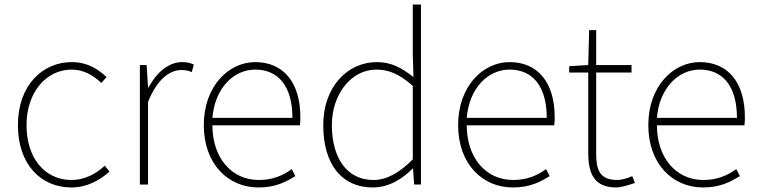

<svg xmlns="http://www.w3.org/2000/svg" viewBox="-20 -814 3348 847"><path d="M295 13C363 13 419 -18 463 -57L442 -83C405 -48 354 -20 296 -20C176 -20 97 -118 97 -262C97 -407 184 -507 296 -507C350 -507 392 -481 427 -448L450 -474C415 -507 368 -540 296 -540C169 -540 59 -439 59 -262C59 -88 161 13 295 13Z M597 0H633V-364C674 -468 732 -505 779 -505C800 -505 809 -503 826 -496L835 -529C817 -538 802 -540 784 -540C721 -540 670 -492 635 -428H633L627 -527H597Z M1120 13C1198 13 1243 -13 1283 -37L1267 -68C1227 -39 1182 -20 1122 -20C998 -20 917 -122 917 -261H1303C1305 -275 1305 -286 1305 -297C1305 -453 1228 -540 1106 -540C989 -540 879 -434 879 -262C879 -90 987 13 1120 13ZM917 -294C928 -427 1012 -507 1106 -507C1205 -507 1270 -437 1270 -294Z M1624 13C1697 13 1756 -26 1800 -70H1802L1807 0H1837V-794H1801V-573L1804 -474C1750 -516 1706 -540 1642 -540C1514 -540 1406 -432 1406 -262C1406 -84 1492 13 1624 13ZM1627 -20C1510 -20 1444 -118 1444 -262C1444 -398 1529 -507 1640 -507C1695 -507 1743 -487 1801 -435V-111C1743 -53 1688 -20 1627 -20Z M2242 13C2320 13 2365 -13 2405 -37L2389 -68C2349 -39 2304 -20 2244 -20C2120 -20 2039 -122 2039 -261H2425C2427 -275 2427 -286 2427 -297C2427 -453 2350 -540 2228 -540C2111 -540 2001 -434 2001 -262C2001 -90 2109 13 2242 13ZM2039 -294C2050 -427 2134 -507 2228 -507C2327 -507 2392 -437 2392 -294Z M2699 13C2717 13 2750 4 2781 -7L2769 -37C2750 -28 2722 -20 2702 -20C2625 -20 2610 -67 2610 -135V-494H2766V-527H2610V-681H2579L2575 -527L2491 -522V-494H2575V-140C2575 -48 2601 13 2699 13Z M3081 13C3159 13 3204 -13 3244 -37L3228 -68C3188 -39 3143 -20 3083 -20C2959 -20 2878 -122 2878 -261H3264C3266 -275 3266 -286 3266 -297C3266 -453 3189 -540 3067 -540C2950 -540 2840 -434 2840 -262C2840 -90 2948 13 3081 13ZM2878 -294C2889 -427 2973 -507 3067 -507C3166 -507 3231 -437 3231 -294Z"/></svg>

Font: Harano Aji Gothic KR ExtraLight
Style: Regular
Weight: 250
Foundry: Masamichi Hosoda
Version: HaranoAjiGothicKR-ExtraLight version 20220220;ttx 4.29.1